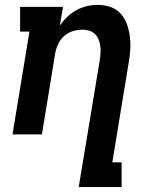

<svg xmlns="http://www.w3.org/2000/svg" viewBox="-20 -548 640 783"><path d="M301 215 387 -303Q389 -318 390 -332.5Q391 -347 389 -361Q387 -375 381.5 -388Q376 -401 366.5 -410Q357 -419 343 -423Q329 -427 315 -427Q295 -427 275.5 -420.5Q256 -414 241 -400.5Q226 -387 217 -368Q208 -349 205 -330L151 0H31L100 -419H62V-520H237L224 -444Q238 -464 255 -480Q272 -496 292.5 -507Q313 -518 335 -523Q357 -528 379 -528Q407 -528 432 -519Q457 -510 473.5 -491Q490 -472 498.5 -447Q507 -422 510 -395.5Q513 -369 511 -341.5Q509 -314 504 -287L438 114H476V215Z"/></svg>

Font: Iosevka Etoile
Style: Bold Italic
Weight: 700
Italic angle: -9°
Designer: Belleve Invis
Foundry: Belleve Invis
Version: Version 28.1.0; ttfautohint (v1.8.4)